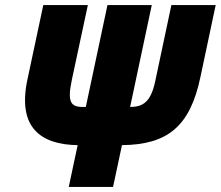

<svg xmlns="http://www.w3.org/2000/svg" viewBox="-20 -734 867 754"><path d="M250 0H424L459 -164C637 -166 726 -236 767 -431L827 -714H653L590 -417C573 -335 543 -314 491 -314L576 -714H402L317 -314C261 -312 242 -325 262 -420L325 -714H150L88 -423C47 -233 140 -166 285 -164Z"/></svg>

Font: Noto Sans Condensed Black
Style: Italic
Weight: 900
Width: 3
Italic angle: -12°
Designer: Monotype Design Team
Foundry: Monotype Imaging Inc.
Version: Version 2.013